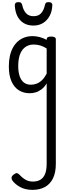

<svg xmlns="http://www.w3.org/2000/svg" viewBox="-20 -858 638 1802"><path d="M285 924Q218 924 170 898Q122 872 96 836Q87 822 88.5 808Q90 794 110 779Q129 765 139.5 767Q150 769 163 782Q194 815 223 830.5Q252 846 289 846Q329 846 358 829.5Q387 813 402.5 776Q418 739 418 677V-75Q395 -38 367.5 -18Q340 2 312.5 9.5Q285 17 258 17Q201 17 157 -10.5Q113 -38 88 -94Q63 -150 63 -235Q63 -287 72.5 -331Q82 -375 101 -410Q120 -445 147 -469Q174 -493 209 -506Q244 -519 286 -519Q318 -519 352.5 -510Q387 -501 418 -484V-489Q418 -502 428 -508.5Q438 -515 460 -515Q482 -515 493 -508.5Q504 -502 504 -489V680Q504 762 477 816.5Q450 871 401 897.5Q352 924 285 924ZM270 -63Q299 -63 325.5 -73.5Q352 -84 375.5 -107Q399 -130 418 -167V-403Q387 -423 357 -431.5Q327 -440 295 -440Q269 -440 247 -432Q225 -424 207 -408Q189 -392 176.5 -368Q164 -344 157.5 -312Q151 -280 151 -239Q151 -184 164 -144.5Q177 -105 203.5 -84Q230 -63 270 -63ZM295 -618Q216 -618 169.5 -668.5Q123 -719 119 -809Q118 -821 126 -829.5Q134 -838 153 -838Q172 -838 179 -830Q186 -822 189 -809Q198 -764 223.5 -735Q249 -706 295 -706Q342 -706 367 -735Q392 -764 401 -809Q404 -823 410.5 -830.5Q417 -838 436 -838Q455 -838 464 -829.5Q473 -821 471 -809Q469 -752 446 -709Q423 -666 384 -642Q345 -618 295 -618Z"/></svg>

Font: Playwrite BE WAL
Style: Regular
Weight: 400
Designer: Veronika Burian, José Scaglione
Foundry: TypeTogether
Version: Version 1.002